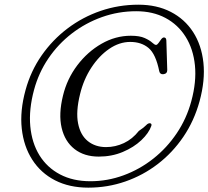

<svg xmlns="http://www.w3.org/2000/svg" viewBox="-20 -782 910 838"><path d="M365.5 37Q282.5 37 220.2 5Q158 -27 120.8 -85Q83.5 -143 75 -220.5Q66.5 -298 91.5 -389Q114 -471.5 161.5 -539.8Q209 -608 274.8 -657.8Q340.5 -707.5 419.2 -734.5Q498 -761.5 584 -761.5Q664.5 -761.5 725.2 -730.2Q786 -699 822.8 -642.2Q859.5 -585.5 867.8 -508.5Q876 -431.5 851 -340Q827.5 -254.5 780.5 -185.2Q733.5 -116 668.8 -66.2Q604 -16.5 526.8 10.2Q449.5 37 365.5 37ZM374.5 9Q449 9 519.2 -16.8Q589.5 -42.5 649 -89.5Q708.5 -136.5 751.5 -200.5Q794.5 -264.5 815 -340.5Q838 -425 830.8 -496.8Q823.5 -568.5 790.2 -621.5Q757 -674.5 702 -703.8Q647 -733 574.5 -733Q497 -733 425.2 -707.5Q353.5 -682 293.5 -635.8Q233.5 -589.5 191 -526.8Q148.5 -464 128.5 -389.5Q105.5 -304 112.2 -231Q119 -158 152.2 -104.2Q185.5 -50.5 242 -20.8Q298.5 9 374.5 9ZM640.5 -232.5Q629.5 -201 596.8 -170Q564 -139 516 -118.8Q468 -98.5 411 -98.5Q347.5 -98.5 305.2 -131.5Q263 -164.5 249 -224.2Q235 -284 255 -365Q272.5 -437.5 317.2 -496.8Q362 -556 423 -591Q484 -626 551 -626Q589.5 -626 611.5 -616Q633.5 -606 644.2 -596Q655 -586 661 -586Q666 -586 671.8 -594.2Q677.5 -602.5 683.5 -610.5Q689.5 -618.5 695.5 -618.5Q705.5 -618.5 706 -605.5L710 -476Q710 -460 692.5 -458Q678 -457 675 -471.5Q660 -546 628.5 -572.5Q597 -599 548.5 -599Q501 -599 456.8 -568.8Q412.5 -538.5 378.8 -487Q345 -435.5 329.5 -371.5Q310.5 -295 320.8 -243.5Q331 -192 363.5 -166Q396 -140 443 -140Q483.5 -140 520.8 -157.5Q558 -175 586 -210.5Q609 -226 617.8 -235.5Q626.5 -245 635 -244Q643.5 -242.5 640.5 -232.5Z"/></svg>

Font: Fraunces 9pt S000 Light
Style: Italic
Weight: 300
Italic angle: -16°
Version: Version 1.000; ttfautohint (v1.8.3)